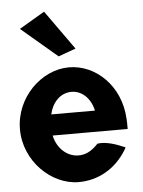

<svg xmlns="http://www.w3.org/2000/svg" viewBox="-55 -813 656 880"><g transform="rotate(-5 273.0 -373.0)"><path d="M310 -588 181 -769 64 -700 230 -559ZM171 -200H516V-210C516 -222 516 -235 515 -247C507 -401 394 -505 272 -505C146 -505 24 -388 24 -241C24 -95 146 23 272 23C360 23 442 -21 494 -107L499 -117L489 -121C466 -131 413 -152 372 -145C341 -111 310 -97 276 -99C224 -102 182 -145 171 -200ZM374 -297H173C184 -349 221 -392 274 -392C323 -392 362 -353 374 -297Z"/></g></svg>

Font: Bluebird
Style: SfBdNrw
Weight: 700
Designer: Jasper
Foundry: Cannot Into Space Fonts
Version: Version 0.98